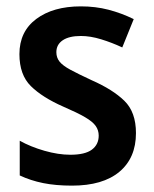

<svg xmlns="http://www.w3.org/2000/svg" viewBox="-20 -573 485 603"><path d="M407 -155Q407 -77 355 -33.5Q303 10 206 10Q155 10 115.5 2Q76 -6 42 -22V-131Q76 -112 119.5 -99.5Q163 -87 201 -87Q247 -87 268.5 -103Q290 -119 290 -147Q290 -164 280.5 -177.5Q271 -191 247 -205Q223 -219 179 -238Q113 -267 77 -302.5Q41 -338 41 -403Q41 -474 94 -513.5Q147 -553 234 -553Q280 -553 320.5 -542.5Q361 -532 400 -513L364 -424Q332 -439 298 -449.5Q264 -460 234 -460Q197 -460 177 -446.5Q157 -433 157 -409Q157 -392 167 -379.5Q177 -367 201 -354Q225 -341 268 -321Q334 -292 370.5 -256.5Q407 -221 407 -155Z"/></svg>

Font: Noto Sans Lao UI SemCond SemBd
Style: Regular
Weight: 600
Width: 4
Designer: Monotype Design Team
Foundry: Monotype Imaging Inc.
Version: Version 2.000; ttfautohint (v1.8.4.7-5d5b)